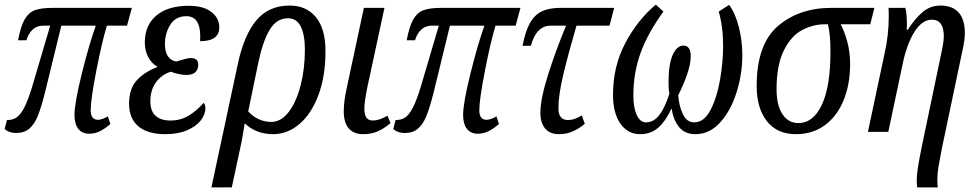

<svg xmlns="http://www.w3.org/2000/svg" viewBox="-23 -570 4224 830"><path d="M299 -73Q299 -124 330.5 -251Q362 -378 391 -459H242L172 -172Q155 -105 140.5 -69Q126 -33 104 -14Q82 5 46 5Q17 5 -3 -12L7 -51Q32 -51 49 -62.5Q66 -74 82 -105Q98 -136 116 -195L194 -459H163Q136 -459 118 -442Q100 -425 91 -396H55Q67 -458 84 -487Q101 -516 128 -526Q155 -536 206 -536H547L526 -459H439Q417 -386 393 -262.5Q369 -139 369 -93Q369 -52 401 -52Q409 -52 421.5 -56.5Q434 -61 443 -67L454 -34Q430 -13 408.5 -2.5Q387 8 362 8Q332 8 315.5 -13Q299 -34 299 -73Z M535 -122Q535 -186 568 -222.5Q601 -259 657 -280V-282Q633 -295 618 -323Q603 -351 603 -386Q603 -461 653 -503Q703 -545 793 -545Q856 -545 890.5 -518.5Q925 -492 925 -452Q925 -392 842 -392Q849 -500 783 -500Q736 -500 713 -463Q690 -426 690 -379Q690 -347 702.5 -327.5Q715 -308 739 -304Q748 -306 768 -312.5Q788 -319 803 -319Q834 -319 834 -290Q834 -270 821.5 -258Q809 -246 783 -246Q767 -246 747 -250.5Q727 -255 716 -260Q676 -248 651.5 -214.5Q627 -181 627 -132Q627 -90 649.5 -69.5Q672 -49 714 -49Q758 -49 792.5 -70Q827 -91 857 -125Q860 -124 862.5 -117Q865 -110 865 -103Q865 -75 844.5 -49Q824 -23 785 -6.5Q746 10 693 10Q615 10 575 -24Q535 -58 535 -122Z M1005 -293Q1032 -419 1085.5 -482.5Q1139 -546 1229 -546Q1301 -546 1342.5 -496Q1384 -446 1384 -349Q1384 -239 1353 -157.5Q1322 -76 1270.5 -33Q1219 10 1158 10Q1084 10 1035 -37Q1025 25 1020 49L979 240H891ZM1295 -355Q1295 -420 1277 -455.5Q1259 -491 1222 -491Q1172 -491 1142 -440Q1112 -389 1093 -296L1050 -88Q1093 -43 1150 -43Q1192 -43 1225 -86Q1258 -129 1276.5 -200.5Q1295 -272 1295 -355Z M1463 -88Q1463 -132 1476 -190L1550 -536H1639L1565 -193Q1552 -128 1552 -101Q1552 -74 1561 -61.5Q1570 -49 1589 -49Q1617 -49 1652 -70L1665 -38Q1637 -14 1609.5 -2Q1582 10 1547 10Q1506 10 1484.5 -15Q1463 -40 1463 -88Z M1979 -73Q1979 -124 2010.5 -251Q2042 -378 2071 -459H1922L1852 -172Q1835 -105 1820.5 -69Q1806 -33 1784 -14Q1762 5 1726 5Q1697 5 1677 -12L1687 -51Q1712 -51 1729 -62.5Q1746 -74 1762 -105Q1778 -136 1796 -195L1874 -459H1843Q1816 -459 1798 -442Q1780 -425 1771 -396H1735Q1747 -458 1764 -487Q1781 -516 1808 -526Q1835 -536 1886 -536H2227L2206 -459H2119Q2097 -386 2073 -262.5Q2049 -139 2049 -93Q2049 -52 2081 -52Q2089 -52 2101.5 -56.5Q2114 -61 2123 -67L2134 -34Q2110 -13 2088.5 -2.5Q2067 8 2042 8Q2012 8 1995.5 -13Q1979 -34 1979 -73Z M2313 -82Q2313 -141 2345.5 -244.5Q2378 -348 2424 -459H2358Q2295 -459 2272 -372H2236Q2248 -436 2268.5 -471.5Q2289 -507 2320.5 -521.5Q2352 -536 2400 -536H2632L2612 -459H2469Q2433 -335 2412 -247Q2391 -159 2391 -101Q2391 -51 2433 -51Q2460 -51 2492 -71L2505 -35Q2479 -13 2452 -1.5Q2425 10 2393 10Q2354 10 2333.5 -14.5Q2313 -39 2313 -82Z M2627 -160Q2627 -284 2680.5 -384.5Q2734 -485 2812 -550L2845 -520Q2778 -428 2746.5 -342Q2715 -256 2715 -157Q2715 -103 2730 -72Q2745 -41 2769 -41Q2803 -41 2827.5 -73Q2852 -105 2871 -166Q2867 -179 2867 -214Q2867 -292 2885 -332.5Q2903 -373 2932 -373Q2946 -373 2954.5 -362Q2963 -351 2963 -327Q2963 -293 2946.5 -246Q2930 -199 2909 -159Q2912 -112 2929 -76.5Q2946 -41 2978 -41Q3021 -41 3049 -95.5Q3077 -150 3090 -227Q3103 -304 3103 -371Q3103 -455 3084 -520L3129 -549Q3156 -512 3171 -453Q3186 -394 3186 -331Q3186 -251 3161.5 -172Q3137 -93 3091 -41.5Q3045 10 2983 10Q2937 10 2912 -21.5Q2887 -53 2881 -99H2879Q2855 -47 2823 -18.5Q2791 10 2744 10Q2691 10 2659 -35.5Q2627 -81 2627 -160Z M3248 -198Q3248 -378 3339.5 -457Q3431 -536 3572 -536H3757L3739 -465H3611Q3627 -436 3639.5 -390.5Q3652 -345 3652 -293Q3652 -206 3624 -137Q3596 -68 3543 -29Q3490 10 3418 10Q3336 10 3292 -46.5Q3248 -103 3248 -198ZM3567 -347Q3567 -423 3556 -465H3543Q3492 -465 3444.5 -440Q3397 -415 3365.5 -352Q3334 -289 3334 -184Q3334 -115 3359.5 -76.5Q3385 -38 3428 -38Q3493 -38 3530 -117.5Q3567 -197 3567 -347Z M3940 213Q3940 184 3946 148Q3952 112 3963 58L4047 -344Q4057 -390 4057 -413Q4057 -485 4005 -485Q3963 -485 3929 -430.5Q3895 -376 3877 -283L3817 0H3729L3801 -339Q3819 -418 3819 -498Q3819 -524 3818 -536H3891Q3899 -506 3897 -441H3901Q3931 -488 3964.5 -517Q3998 -546 4043 -546Q4094 -546 4121 -516Q4148 -486 4148 -427Q4148 -395 4136 -344L4049 70Q4039 120 4034 150Q4029 180 4029 207Q4029 222 4031 240H3942Q3940 224 3940 213Z"/></svg>

Font: Noto Serif Cond
Style: Italic
Weight: 400
Width: 3
Italic angle: -12°
Designer: Monotype Design Team
Foundry: Monotype Imaging Inc.
Version: Version 1.001